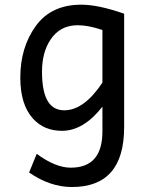

<svg xmlns="http://www.w3.org/2000/svg" viewBox="-20 -542 650 799"><path d="M247.6 -83Q329.6 -83 406.2 -198.2V-417Q348.6 -437 303.7 -437Q229 -437 189.5 -376Q154.8 -323.2 154.8 -243.7Q154.8 -156.2 181.6 -116.7Q204.6 -83 247.6 -83ZM279.3 236.3Q188.5 236.3 101.1 175.8L132.8 98.1Q210.9 155.8 274.4 155.8Q406.2 155.8 406.2 4.9V-98.1Q327.6 2.4 237.8 2.4Q163.6 2.4 117.7 -47.9Q64.5 -106 64.5 -218.8Q64.5 -344.7 128.7 -433.6Q192.9 -522.5 318.4 -522.5Q389.2 -522.5 496.6 -484.9V-12.7Q496.6 236.3 279.3 236.3Z"/></svg>

Font: Cadman
Style: Regular
Weight: 400
Designer: Paul James MIller
Foundry: High-Logic / Made with FontCreator
Version: Version 2.114;March 28, 2021;FontCreator 13.0.0.2683 64-bit